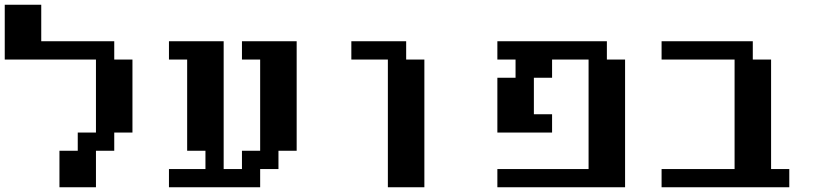

<svg xmlns="http://www.w3.org/2000/svg" viewBox="-20 -789 3499 809"><path d="M230.5 0V-153.8H307.6V-230.5H384.3V-538.1H0V-769H153.8V-615.2H461.4V-538.1H538.1V-230.5H461.4V-153.8H384.3V0Z M691.9 0V-76.7H845.7V-153.8H768.6V-538.1H691.9V-615.2H922.4V-76.7H999.5V-153.8H1076.2V-538.1H999.5V-615.2H1230V-153.8H1153.3V-76.7H1076.2V0Z M1614.3 0V-538.1H1460.4V-615.2H1691.4V-538.1H1768.1V0Z M2075.7 0V-76.7H2460V-538.1H2306.2V-461.4H2229.5V-307.6H2306.2V-230.5H2075.7V-461.4H2152.3V-538.1H2075.7V-615.2H2537.1V-538.1H2613.8V0Z M2767.6 0V-76.7H3075.2V-538.1H2767.6V-615.2H3151.9V-538.1H3229V-76.7H3305.7V0Z"/></svg>

Font: Good Old DOS
Style: Regular
Weight: 400
Designer: Vasily Draigo
Foundry: Vasily Draigo
Version: 1.0